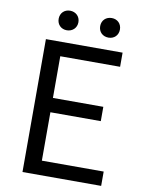

<svg xmlns="http://www.w3.org/2000/svg" viewBox="-98 -975 783 1043"><g transform="rotate(10 294.0 -454.0)"><path d="M100 0H534V-79H193V-346H471V-425H193V-655H523V-733H100ZM203 -800C234 -800 258 -822 258 -854C258 -886 234 -908 203 -908C172 -908 149 -886 149 -854C149 -822 172 -800 203 -800ZM433 -800C464 -800 487 -822 487 -854C487 -886 464 -908 433 -908C401 -908 378 -886 378 -854C378 -822 401 -800 433 -800Z"/></g></svg>

Font: Noto Sans CJK TC Regular
Style: Regular
Weight: 400
Designer: Ryoko NISHIZUKA (kana & ideographs); Paul D. Hunt (Latin, Greek & Cyrillic); Wenlong ZHANG (bopomofo); Sandoll Communica
Foundry: Adobe Systems Incorporated
Version: Version 1.001;PS 1.001;hotconv 1.0.78;makeotf.lib2.5.61930